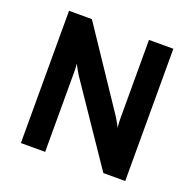

<svg xmlns="http://www.w3.org/2000/svg" viewBox="-124 -827 965 955"><g transform="rotate(20 359.0 -350.0)"><path d="M83 0V-700H204L479.8 -287.8Q485.5 -278.9 494.3 -263.7Q503.1 -248.5 508.8 -235.8Q507.7 -247 506.9 -262.9Q506.2 -278.7 506.2 -288V-700H635.2V0H519.4L238 -414.8Q232.4 -423.6 223.7 -439.1Q214.9 -454.6 208.8 -466.8Q210.7 -454.3 211.1 -440Q211.4 -425.6 211.4 -414.8V0Z"/></g></svg>

Font: Overpass
Style: Regular
Weight: 400
Designer: Delve Withrington, Dave Bailey, Thomas Jockin
Foundry: Delve Fonts LLC
Version: Version 4.000